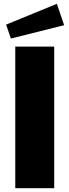

<svg xmlns="http://www.w3.org/2000/svg" viewBox="-20 -986 364 1006"><path d="M60 -742V0H264V-742ZM278 -966 12 -857 37 -784 316 -854Z"/></svg>

Font: Bisquit Text
Style: Bold
Weight: 800
Version: Version 1.004;Glyphs 3.2.3 (3260)